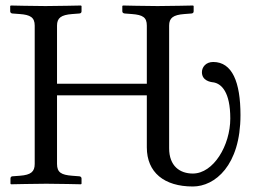

<svg xmlns="http://www.w3.org/2000/svg" viewBox="-20 -667 940 697"><path d="M513 -132C513 -41 576 10 680 10C760 10 853 -66 853 -249C853 -369 823 -442 754 -442C727 -442 713 -423 713 -405C713 -374 744 -369 755 -368C784 -363 816 -333 816 -237C816 -139 755 -37 680 -37C633 -37 594 -64 594 -129V-574C594 -602 608.7 -612.9 649 -616L675 -618C680 -618.4 683 -621 683 -626V-645L681 -647C681 -647 588 -645 552 -645C513 -645 426 -647 426 -647L424 -645V-626C424 -621 428 -618.4 433 -618L459 -616C498.3 -613 513 -604 513 -574V-363H187V-574C187 -602 201.8 -612.9 242 -616L268 -618C273 -618.4 276 -621 276 -626V-645L274 -647C274 -647 181 -645 145 -645C106 -645 19 -647 19 -647L17 -645V-626C17 -621 21 -618.3 25 -618L52 -616C89.8 -613.2 106 -604 106 -574V-72C106 -44 92.8 -32 52 -29L25 -27C21 -26.7 18 -24 18 -19V0L20 2C20 2 113 0 148 0C188 0 274 2 274 2L276 0V-19C276 -24 272 -26.7 268 -27L242 -29C202.3 -32.1 187 -41 187 -72V-321H513Z"/></svg>

Font: Libertinus Serif
Style: Regular
Weight: 400
Designer: Philipp H. Poll
Foundry: Khaled Hosny
Version: Version 6.2